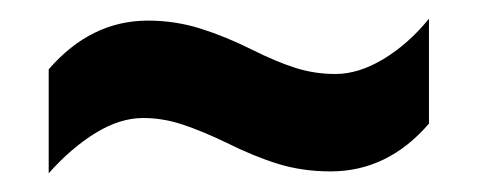

<svg xmlns="http://www.w3.org/2000/svg" viewBox="-20 -428 510 205"><path d="M221 -276Q196 -288 175 -295Q154 -302 133 -302Q108 -302 82 -286Q56 -270 32 -243V-354Q77 -406 138 -406Q167 -406 194 -397.5Q221 -389 249 -375Q275 -362 295.5 -355.5Q316 -349 338 -349Q363 -349 389.5 -365Q416 -381 438 -408V-296Q394 -245 333 -245Q303 -245 277 -253Q251 -261 221 -276Z"/></svg>

Font: Noto Sans Telugu ExtraCondensed
Style: Bold
Weight: 700
Width: 2
Designer: Jelle Bosma - Monotype Design Team
Foundry: Monotype Imaging Inc.
Version: Version 2.005; ttfautohint (v1.8.4.7-5d5b)